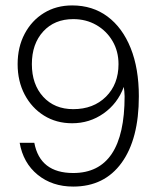

<svg xmlns="http://www.w3.org/2000/svg" viewBox="-20 -680 576 708"><path d="M492 -325Q492 -167.5 428.5 -79.8Q365 8 250 8Q172.5 8 119 -35.5Q65.5 -79 52.5 -153.5H106.5Q127.5 -42 250 -42Q439.5 -42 439.5 -325Q439.5 -333.5 438.5 -342.5Q437.5 -351.5 436.5 -359.5Q413.5 -298 362 -261.8Q310.5 -225.5 246 -225.5Q187.5 -225.5 142.2 -253.8Q97 -282 71 -331.2Q45 -380.5 45 -443.5Q45 -506.5 71 -555.5Q97 -604.5 142.2 -632.2Q187.5 -660 246 -660Q321.5 -660 376.5 -619Q431.5 -578 461.8 -502.8Q492 -427.5 492 -325ZM417 -443.5Q417 -491 395 -528.5Q373 -566 335.2 -587.8Q297.5 -609.5 250 -609.5Q181 -609.5 139.2 -563.8Q97.5 -518 97.5 -443.5Q97.5 -369 139.2 -323.2Q181 -277.5 250 -277.5Q324.5 -277.5 370.8 -323.5Q417 -369.5 417 -443.5Z"/></svg>

Font: Overused Grotesk Light
Style: Regular
Weight: 300
Version: Version 0.004